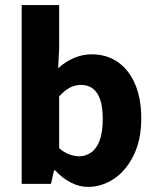

<svg xmlns="http://www.w3.org/2000/svg" viewBox="-20 -721 613 753"><path d="M325 12Q292 12 259 -4.5Q226 -21 196 -53H192L180 0H65V-701H212V-529L208 -453Q236 -479 270 -493.5Q304 -508 339 -508Q399 -508 443 -477Q487 -446 510.5 -389.5Q534 -333 534 -257Q534 -172 504 -111.5Q474 -51 426.5 -19.5Q379 12 325 12ZM291 -108Q316 -108 337.5 -123Q359 -138 371 -170.5Q383 -203 383 -254Q383 -299 373.5 -328.5Q364 -358 345 -373Q326 -388 297 -388Q275 -388 254.5 -377.5Q234 -367 212 -343V-140Q231 -123 252 -115.5Q273 -108 291 -108Z"/></svg>

Font: Source Sans 3 ExtraLight
Style: Bold
Weight: 700
Version: Version 3.052;hotconv 1.1.0;makeotfexe 2.6.0